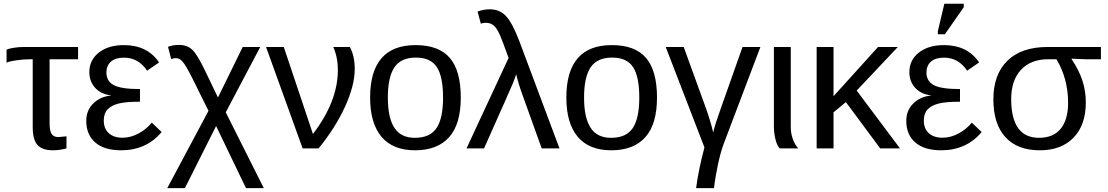

<svg xmlns="http://www.w3.org/2000/svg" viewBox="-20 -773 5769 1000"><path d="M137.2 -464.4Q105 -464.4 65.9 -459Q26.9 -453.6 14.2 -446.3V-514.2Q25.9 -520 52 -524.2Q78.1 -528.3 103.5 -528.3H386.7V-464.4H238.3V-129.9Q238.3 -92.8 248.5 -75.9Q258.8 -59.1 284.2 -59.1L326.2 -63V0Q288.6 9.8 256.3 9.8Q200.2 9.8 175.3 -17.8Q150.4 -45.4 150.4 -110.8V-464.4Z M617.7 -55.7Q660.2 -55.7 700.9 -77.4Q741.7 -99.1 770.5 -134.3L821.8 -85.4Q782.7 -38.1 729.5 -14.2Q676.3 9.8 611.8 9.8Q523.4 9.8 476.3 -30.8Q429.2 -71.3 429.2 -144Q429.2 -197.8 465.6 -233.9Q502 -270 558.1 -275.4V-276.4Q506.3 -282.2 475.8 -315.4Q445.3 -348.6 445.3 -397Q445.3 -460.4 494.9 -499.3Q544.4 -538.1 625 -538.1Q747.6 -538.1 808.6 -447.8L746.1 -404.8Q701.2 -472.7 625.5 -472.7Q581.1 -472.7 557.6 -451.9Q534.2 -431.2 534.2 -395Q534.2 -350.6 572.3 -329.8Q610.4 -309.1 709 -309.1V-243.2Q634.3 -243.2 597.2 -233.6Q560.1 -224.1 540.3 -203.1Q520.5 -182.1 520.5 -145.5Q520.5 -103 546.6 -79.3Q572.8 -55.7 617.7 -55.7Z M1105.5 -116.7 942.9 207H851.1L1065.9 -195.8L982.9 -363.3Q947.3 -434.1 930.9 -452.1Q914.6 -470.2 896 -470.2Q882.8 -470.2 871.6 -465.3L855 -529.3Q880.9 -539.1 912.6 -539.1Q954.6 -539.1 980.7 -514.6Q1006.8 -490.2 1045.9 -409.2L1115.2 -265.1L1244.1 -528.3H1335.4L1155.8 -188L1354 207H1261.2Z M1827.6 -413.1Q1827.6 -328.1 1777.1 -217.5Q1726.6 -106.9 1639.2 0H1556.2L1365.7 -528.3H1458L1609.9 -75.2Q1739.7 -244.6 1739.7 -408.7Q1739.7 -474.6 1715.8 -528.3H1802.2Q1827.6 -481 1827.6 -413.1Z M2379.9 -264.6Q2379.9 -126 2318.8 -58.1Q2257.8 9.8 2141.6 9.8Q2025.9 9.8 1966.8 -60.8Q1907.7 -131.3 1907.7 -264.6Q1907.7 -538.1 2144.5 -538.1Q2265.6 -538.1 2322.8 -471.4Q2379.9 -404.8 2379.9 -264.6ZM2287.6 -264.6Q2287.6 -374 2255.1 -423.6Q2222.7 -473.1 2146 -473.1Q2068.8 -473.1 2034.4 -422.6Q2000 -372.1 2000 -264.6Q2000 -160.2 2033.9 -107.7Q2067.9 -55.2 2140.6 -55.2Q2219.7 -55.2 2253.7 -106Q2287.6 -156.7 2287.6 -264.6Z M2628.9 -471.2Q2595.7 -563 2585.2 -587.4Q2574.7 -611.8 2564.2 -626.2Q2553.7 -640.6 2540.5 -647.5Q2527.3 -654.3 2508.3 -654.3Q2494.1 -654.3 2484.4 -649.4L2467.3 -712.9Q2500 -724.6 2530.3 -724.6Q2582.5 -724.6 2615.7 -689Q2648.9 -653.3 2685.5 -557.1L2894 0H2801.3L2700.2 -281.7Q2680.2 -336.4 2668.5 -386.2Q2661.1 -363.8 2650.6 -337.6Q2640.1 -311.5 2501 0H2409.7Z M3401.9 -264.6Q3401.9 -126 3340.8 -58.1Q3279.8 9.8 3163.6 9.8Q3047.9 9.8 2988.8 -60.8Q2929.7 -131.3 2929.7 -264.6Q2929.7 -538.1 3166.5 -538.1Q3287.6 -538.1 3344.7 -471.4Q3401.9 -404.8 3401.9 -264.6ZM3309.6 -264.6Q3309.6 -374 3277.1 -423.6Q3244.6 -473.1 3168 -473.1Q3090.8 -473.1 3056.4 -422.6Q3022 -372.1 3022 -264.6Q3022 -160.2 3055.9 -107.7Q3089.8 -55.2 3162.6 -55.2Q3241.7 -55.2 3275.6 -106Q3309.6 -156.7 3309.6 -264.6Z M3447.3 -528.3H3541L3660.6 -198.7Q3664.1 -188 3669.2 -172.6Q3674.3 -157.2 3679.2 -140.9Q3684.1 -124.5 3688.2 -109.1Q3692.4 -93.8 3694.3 -83Q3705.1 -127.4 3730.5 -197.8L3847.2 -528.3H3940.4L3750 -25.9Q3733.4 18.1 3719.2 84.2Q3705.1 150.4 3698.7 207H3605.5Q3617.7 113.3 3648.9 -5.4Z M4041 0Q4026.4 -15.6 4018.6 -48.6Q4010.7 -81.5 4010.7 -115.2V-528.3H4098.6V-110.8Q4098.6 -79.1 4109.1 -49.3Q4119.6 -19.5 4137.7 0Z M4564.5 0 4385.7 -241.2 4321.3 -188V0H4233.4V-528.3H4321.3V-272L4553.2 -528.3H4656.2L4441.9 -301.3L4667.5 0Z M4888.7 -55.7Q4931.2 -55.7 4971.9 -77.4Q5012.7 -99.1 5041.5 -134.3L5092.8 -85.4Q5053.7 -38.1 5000.5 -14.2Q4947.3 9.8 4882.8 9.8Q4794.4 9.8 4747.3 -30.8Q4700.2 -71.3 4700.2 -144Q4700.2 -197.8 4736.6 -233.9Q4772.9 -270 4829.1 -275.4V-276.4Q4777.3 -282.2 4746.8 -315.4Q4716.3 -348.6 4716.3 -397Q4716.3 -460.4 4765.9 -499.3Q4815.4 -538.1 4896 -538.1Q5018.6 -538.1 5079.6 -447.8L5017.1 -404.8Q4972.2 -472.7 4896.5 -472.7Q4852.1 -472.7 4828.6 -451.9Q4805.2 -431.2 4805.2 -395Q4805.2 -350.6 4843.3 -329.8Q4881.3 -309.1 4980 -309.1V-243.2Q4905.3 -243.2 4868.2 -233.6Q4831.1 -224.1 4811.3 -203.1Q4791.5 -182.1 4791.5 -145.5Q4791.5 -103 4817.6 -79.3Q4843.8 -55.7 4888.7 -55.7ZM4864.7 -594.7V-610.8L4898.4 -753.4H4999.5V-735.4L4901.4 -594.7Z M5635.3 -239.7Q5635.3 -122.1 5571.5 -56.2Q5507.8 9.8 5396 9.8Q5278.8 9.8 5216.3 -58.8Q5153.8 -127.4 5153.8 -255.9Q5153.8 -385.3 5227.1 -456.8Q5300.3 -528.3 5436 -528.3H5713.9V-464.4H5633.3L5561 -467.3V-465.3Q5600.6 -406.2 5617.9 -352.1Q5635.3 -297.9 5635.3 -239.7ZM5543 -238.3Q5543 -362.8 5482.4 -464.4H5439Q5349.1 -464.4 5297.9 -409.7Q5246.6 -355 5246.6 -256.8Q5246.6 -55.2 5392.1 -55.2Q5465.8 -55.2 5504.4 -102.3Q5543 -149.4 5543 -238.3Z"/></svg>

Font: Liberation Sans
Style: Regular
Weight: 400
Designer: Steve Matteson
Foundry: Ascender Corporation
Version: Version 2.00.1